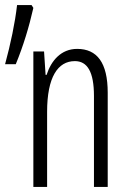

<svg xmlns="http://www.w3.org/2000/svg" viewBox="-20 -734 506 754"><path d="M104 -714H47C39 -644 22 -563 0 -482H42C72 -555 94 -628 111 -703ZM283 -542C220 -542 181 -496 163 -440H159L153 -532H111V0H165V-295C165 -431 207 -494 274 -494C323 -494 349 -452 349 -357V0H403V-370C403 -488 361 -542 283 -542Z"/></svg>

Font: Noto Sans Display Condensed Light
Style: Regular
Weight: 300
Width: 3
Designer: Monotype Design Team
Foundry: Monotype Imaging Inc.
Version: Version 1.900